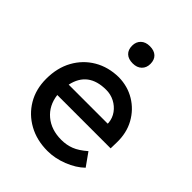

<svg xmlns="http://www.w3.org/2000/svg" viewBox="-219 -892 1023 1023"><g transform="rotate(45 293.0 -380.5)"><path d="M317 10Q236 10 173.5 -24.5Q111 -59 75.5 -119Q40 -179 40 -257Q40 -340 74.5 -402.5Q109 -465 169.5 -500.5Q230 -536 308 -537Q376 -536 430.5 -503Q485 -470 516.5 -413Q548 -356 546 -282L545 -238H143Q152 -167 201.5 -125.5Q251 -84 327 -84Q366 -84 399.5 -97Q433 -110 472 -144L524 -71Q487 -35 430 -12.5Q373 10 317 10ZM308 -442Q173 -442 147 -320H441V-327Q438 -360 419 -386Q400 -412 371 -427Q342 -442 308 -442ZM308 -641Q275 -641 257 -658Q239 -675 239 -706Q239 -735 257.5 -753Q276 -771 308 -771Q341 -771 359 -754Q377 -737 377 -706Q377 -677 358.5 -659Q340 -641 308 -641Z"/></g></svg>

Font: Readex Pro
Style: Regular
Weight: 400
Designer: Bonnie Shaver-Troup, Thomas Jockin
Foundry: Lexend
Version: Version 1.204; ttfautohint (v1.8.4.7-5d5b)